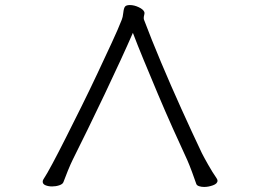

<svg xmlns="http://www.w3.org/2000/svg" viewBox="-20 -731 1040 760"><path d="M506 -601Q486 -555 457 -492Q428 -429 394.5 -358.5Q361 -288 328 -220.5Q295 -153 268 -99Q260 -83 248.5 -55Q237 -27 231 -10Q228 -2 214.5 2.5Q201 7 186 7Q172 7 160.5 2.5Q149 -2 149 -12Q149 -18 153 -23Q165 -41 188 -84Q211 -127 240.5 -185.5Q270 -244 303 -310.5Q336 -377 366.5 -442Q397 -507 422.5 -562Q448 -617 462 -653Q466 -662 468 -680.5Q470 -699 475 -705Q480 -711 494 -711Q511 -711 529 -702.5Q547 -694 551 -684Q551 -683 551.5 -682Q552 -681 552 -680Q552 -676 550.5 -670.5Q549 -665 549 -660Q549 -655 550 -653Q579 -576 617.5 -484.5Q656 -393 698 -300Q740 -207 779 -125Q787 -109 804 -79Q821 -49 837 -26Q839 -23 840 -20.5Q841 -18 841 -16Q841 -4 823 2.5Q805 9 788 9Q777 9 768 6Q759 3 757 -3Q751 -21 740 -50.5Q729 -80 721 -98Q695 -154 664.5 -222Q634 -290 604.5 -360Q575 -430 549 -493Q523 -556 506 -601Z"/></svg>

Font: Moon Stars Kai HW
Style: Regular
Weight: 400
Designer: GuiWonder
Version: Version 1.101